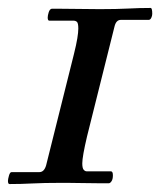

<svg xmlns="http://www.w3.org/2000/svg" viewBox="-25 -461 423 483"><path d="M194 -118Q182 -67 182 -50Q182 -38 185.5 -34Q189 -30 193 -30H254Q259 -30 259 -20Q259 -10 255.5 -5Q252 0 249 0Q242 0 222.5 0Q203 0 181.5 -0.5Q160 -1 144 -1Q128 -1 128 -1Q85 -1 56.5 0.5Q28 2 -1 2Q-5 2 -5 -6Q-5 -10 -2.5 -19Q0 -28 4 -28H74Q86 -28 91 -45L161 -325Q167 -349 169.5 -364.5Q172 -380 172 -389Q172 -403 168.5 -406Q165 -409 160 -409H99Q95 -409 95 -417Q95 -422 97.5 -430Q100 -438 105 -439Q105 -439 126 -439Q147 -439 175.5 -438.5Q204 -438 226 -438Q269 -438 297.5 -439.5Q326 -441 354 -441Q358 -441 358 -426Q358 -421 355.5 -416Q353 -411 349 -411H279Q267 -411 263 -394Z"/></svg>

Font: Sedan
Style: Italic
Weight: 400
Italic angle: -13.8°
Designer: Sebastian Salazar
Foundry: Sebastian Salazar
Version: Version 1.100; ttfautohint (v1.8.4.7-5d5b)